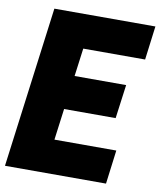

<svg xmlns="http://www.w3.org/2000/svg" viewBox="-86 -849 766 917"><g transform="rotate(10 296.5 -390.0)"><path d="M593 -780 572 -616H272L254 -480H504L482 -316H232L212 -164H512L491 0H1L103 -780Z"/></g></svg>

Font: Tanohe Sans Black
Style: Italic
Weight: 900
Designer: Village Type and Design LLC & Cristiano Sobral
Foundry: Cooper Hewitt Smithsonian Design Museum
Version: Version 1.00;January 12, 2020;FontCreator 12.0.0.2547 64-bit